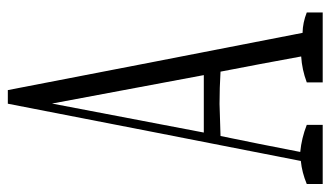

<svg xmlns="http://www.w3.org/2000/svg" viewBox="-207 -654 840 488"><g transform="rotate(-90 213.0 -410.0)"><path d="M247.6 -50.3Q280.3 -62.5 313.5 -64.5Q293.9 -171.9 274.9 -269.5Q233.9 -272 192.9 -272Q192.9 -272 111.3 -269.5Q91.3 -172.9 70.8 -66.9Q106 -63.5 139.6 -50.3Q139.6 -34.7 139.6 -9.8H-10.7Q-10.7 -35.2 -10.7 -50.3Q18.6 -62.5 47.9 -65.4Q122.1 -442.9 193.4 -810.1H228Q299.3 -440.4 373.5 -61Q399.4 -60.5 425.3 -50.3Q425.3 -35.2 425.3 -9.8H247.6Q247.6 -35.2 247.6 -50.3ZM266.1 -312 193.8 -697.8 120.1 -312Z"/></g></svg>

Font: Scarab Serif
Style: Condensed-Light
Weight: 300
Designer: John Roberts
Foundry: Scarab
Version: 1.0